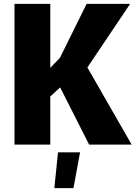

<svg xmlns="http://www.w3.org/2000/svg" viewBox="-20 -748 701 993"><path d="M55 -728H240V-397L290 -449L428 -728H653L432 -399L661 0H441L291 -296L240 -249V0H55ZM280 40H394L360 225H261Z"/></svg>

Font: Murecho ExtraBold
Style: Regular
Weight: 800
Designer: Neil Summerour
Foundry: Positype
Version: Version 1.010; ttfautohint (v1.8.3)